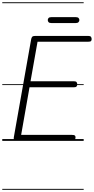

<svg xmlns="http://www.w3.org/2000/svg" viewBox="-25 -1246 830 1698"><path d="M123.5 0Q106.5 0 100.5 -8Q94.5 -16 97 -31L250 -895.5Q252.5 -912 259.5 -920.2Q266.5 -928.5 287 -928.5H754.5Q773.5 -928.5 779.5 -920.2Q785.5 -912 785.5 -900.5Q785.5 -888.5 779.8 -882.8Q774 -877 754.5 -877H307L245 -527.5H627Q646 -527.5 652 -520Q658 -512.5 658 -500Q658 -488.5 652 -481.2Q646 -474 627 -474H236L162 -53H611.5Q631 -53 637 -47.8Q643 -42.5 643 -31.5Q643 -19.5 636.5 -9.8Q630 0 611.5 0ZM123.5 0Q106.5 0 100.5 -8Q94.5 -16 97 -31L250 -895.5Q252.5 -912 259.5 -920.2Q266.5 -928.5 287 -928.5H754.5Q773.5 -928.5 779.5 -920.2Q785.5 -912 785.5 -900.5Q785.5 -888.5 779.8 -882.8Q774 -877 754.5 -877H307L245 -527.5H627Q646 -527.5 652 -520Q658 -512.5 658 -500Q658 -488.5 652 -481.2Q646 -474 627 -474H236L162 -53H611.5Q631 -53 637 -47.8Q643 -42.5 643 -31.5Q643 -19.5 636.5 -9.8Q630 0 611.5 0ZM430.5 -1042Q412 -1042 404.8 -1049.8Q397.5 -1057.5 397.5 -1068.5Q397.5 -1079.5 404.8 -1087Q412 -1094.5 430.5 -1094.5H644Q662 -1094.5 669.5 -1087Q677 -1079.5 677 -1068.5Q677 -1058 669.2 -1050Q661.5 -1042 644 -1042ZM-5 424.5H715V432.5H-5ZM-5 -16H715V0H-5ZM-5 -501.5H715V-493.5H-5ZM-5 -1226H715V-1218H-5Z"/></svg>

Font: Edu AU VIC WA NT Guides
Style: Regular
Weight: 400
Designer: Tina and Corey Anderson, Eben Sorkin, Mirko Velimirovic
Foundry: Google for Education
Version: Version 1.001